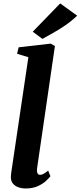

<svg xmlns="http://www.w3.org/2000/svg" viewBox="-20 -1066 460 1096"><path d="M191.5 -104Q189.5 -87 193.8 -77.5Q198 -68 209 -68Q217 -68 226.5 -72.5Q236 -77 255 -92L268 -60Q261.5 -51.5 244.2 -34.8Q227 -18 197.2 -4Q167.5 10 124.5 10Q105 10 86 3.5Q67 -3 54.5 -17.2Q42 -31.5 42 -55Q42 -60.5 42.8 -67.8Q43.5 -75 44.5 -82Q45.5 -89 46 -93L142 -739.5L77.5 -759L86.5 -796L269.5 -817L293.5 -803.5ZM222 -844 167 -885 323.5 -1046.5 420.5 -976.5Q388.5 -946 352.8 -921.5Q317 -897 283 -878Q249 -859 222 -844Z"/></svg>

Font: Merriweather 28pt ExtraBold
Style: Italic
Weight: 800
Italic angle: -7.8°
Version: Version 2.101